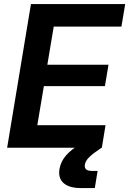

<svg xmlns="http://www.w3.org/2000/svg" viewBox="-20 -748 654 972"><path d="M16.1 0 136.7 -727.5H613.8L594.7 -613.3H252L219.7 -420.4H529.3L511.2 -312H202.1L168.9 -114.3H514.2L495.6 0ZM389.6 204.1Q331.1 204.1 302.2 179.2Q273.4 154.3 281.2 106.9Q287.6 69.8 314 39.3Q340.3 8.8 391.1 -22L493.7 0Q448.7 30.3 430.7 48.6Q412.6 66.9 409.7 85Q404.3 117.2 444.8 117.2H474.1L460 204.1Z"/></svg>

Font: Inter Display Semi Bold
Style: Italic
Weight: 600
Italic angle: -9.39999°
Designer: Rasmus Andersson
Foundry: rsms
Version: Version 4.000;git-4fc901f